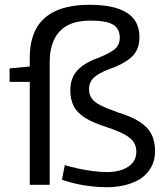

<svg xmlns="http://www.w3.org/2000/svg" viewBox="-20 -770 671 800"><path d="M104 0V-429H20V-485L104 -493V-529Q104 -603 131.5 -652Q159 -701 214.5 -725.5Q270 -750 353 -750Q456 -750 508.5 -717Q561 -684 561 -615Q561 -563 529.5 -533.5Q498 -504 433 -481Q390 -465 370.5 -446Q351 -427 351 -398Q351 -377 361.5 -361Q372 -345 398.5 -331.5Q425 -318 473 -301Q529 -284 562.5 -262Q596 -240 611 -211Q626 -182 626 -141Q626 -110 616 -86Q606 -62 587.5 -43.5Q569 -25 544 -13.5Q519 -2 489 4Q459 10 425 10Q394 10 361.5 6.5Q329 3 298 -4Q267 -11 238 -21L250 -82Q277 -74 307 -67.5Q337 -61 368 -57Q399 -53 426 -53Q462 -53 489.5 -63Q517 -73 532.5 -91.5Q548 -110 548 -137Q548 -160 538 -176.5Q528 -193 502 -208Q476 -223 428 -239Q369 -258 335.5 -278.5Q302 -299 287.5 -327Q273 -355 273 -395Q273 -427 285 -451.5Q297 -476 322.5 -495Q348 -514 387 -528Q438 -548 458.5 -565.5Q479 -583 479 -614Q479 -638 466.5 -654Q454 -670 427.5 -677Q401 -684 355 -684Q299 -684 262 -664.5Q225 -645 206 -606Q187 -567 187 -509V0Z"/></svg>

Font: Georama ExtraCondensed Thin
Style: Regular
Weight: 400
Version: Version 1.001